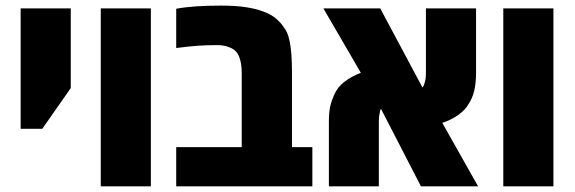

<svg xmlns="http://www.w3.org/2000/svg" viewBox="-20 -661 2038 681"><path d="M53.2 -204.1V-631.3H231V-348.6L129.9 -204.1Z M337.4 0V-631.3H515.1V0Z M605 0V-139.2H837.4V-401.9Q837.4 -438.5 827.4 -461.9Q817.4 -485.4 792 -493.7Q783.2 -497.6 772 -499.3Q760.7 -501 750.5 -501Q713.4 -501 682.1 -498.8Q650.9 -496.6 605 -490.7V-629.9Q635.7 -635.7 674.8 -638.4Q713.9 -641.1 763.7 -641.1Q814.9 -641.1 850.8 -635.7Q886.7 -630.4 912.6 -620.6Q941.9 -609.9 959.2 -595Q976.6 -580.1 988.3 -562Q1000 -546.9 1005.9 -521.2Q1011.7 -495.6 1013.7 -465.6Q1015.6 -435.5 1015.6 -405.8V-139.2H1087.9V0Z M1146.5 0V-228.5Q1146.5 -250 1148.2 -265.1Q1149.9 -280.3 1153.8 -293.9Q1157.7 -307.6 1165.5 -325.2Q1176.8 -351.6 1201.2 -370.6Q1225.6 -389.6 1259.8 -402.8L1127 -631.3H1328.6L1478.5 -350.6Q1481.4 -354 1483.6 -359.4Q1485.8 -364.7 1487.3 -371.1Q1489.3 -378.4 1490 -386.5Q1490.7 -394.5 1490.7 -402.3V-631.3H1668.5V-404.3Q1668.5 -365.7 1661.9 -338.6Q1655.3 -311.5 1640.6 -290Q1630.4 -271.5 1606.2 -253.9Q1582 -236.3 1548.8 -225.1L1675.8 0H1473.1L1331.1 -275.4Q1329.6 -272 1328.4 -267.6Q1327.1 -263.2 1326.2 -257.8Q1323.7 -246.6 1323.7 -230.5V0Z M1765.1 0V-631.3H1942.9V0Z"/></svg>

Font: Open Sans SemiCondensed ExtraBold
Style: Regular
Weight: 800
Width: 4
Designer: Monotype Design Team
Foundry: Monotype Imaging Inc.
Version: Version 3.000